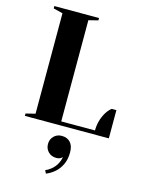

<svg xmlns="http://www.w3.org/2000/svg" viewBox="-145 -786 900 1182"><g transform="rotate(15 305.0 -195.0)"><path d="M50 -15 110 -30V-670L50 -685V-700H335V-685L275 -670V-25H490Q490 -88 522 -142Q536 -165 555 -180H585V0H50ZM257 290Q276 283 294 268Q332 236 342 185Q339 188 336 189.5Q333 191 331 193Q322 200 302 200Q272 200 252 180Q232 160 232 130Q232 100 252 80Q272 60 302 60Q337 60 357 82Q377 104 377 145Q377 190 361.5 222.5Q346 255 322 276Q297 298 267 310Z"/></g></svg>

Font: Yeseva One
Style: Regular
Weight: 400
Designer: Jovanny Lemonad
Foundry: Jovanny Lemonad
Version: Version 2.000